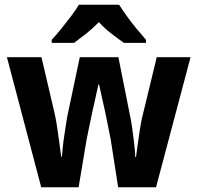

<svg xmlns="http://www.w3.org/2000/svg" viewBox="-20 -786 830 806"><path d="M445 -199Q442 -213 436 -244.5Q430 -276 422 -313.5Q414 -351 406.5 -383Q399 -415 396 -431H393Q390 -415 382.5 -383Q375 -351 367 -313.5Q359 -276 352.5 -244.5Q346 -213 343 -197L310 0H153L9 -546H154L209 -311Q215 -286 220 -251.5Q225 -217 229.5 -183.5Q234 -150 237 -128H240Q241 -144 243.5 -168Q246 -192 250 -217.5Q254 -243 257 -264Q260 -285 262 -295L315 -546H477L527 -295Q530 -282 534.5 -251.5Q539 -221 543 -186.5Q547 -152 548 -127H551Q553 -143 557 -172.5Q561 -202 566 -234.5Q571 -267 576 -290L638 -546H780L635 0H476ZM480 -766Q494 -744 513.5 -717Q533 -690 554.5 -664Q576 -638 593 -619V-606H500Q476 -623 447.5 -645Q419 -667 395 -693Q370 -667 342 -645Q314 -623 291 -606H197V-619Q216 -639 237 -665Q258 -691 278 -717.5Q298 -744 311 -766Z"/></svg>

Font: Noto Sans Bengali SemiCondensed
Style: Bold
Weight: 700
Width: 4
Designer: Jelle Bosma - Monotype Design Team
Foundry: Monotype Imaging Inc.
Version: Version 2.003